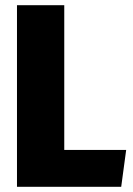

<svg xmlns="http://www.w3.org/2000/svg" viewBox="-20 -715 510 735"><path d="M226 -695V-141H463L444 0H45V-695Z"/></svg>

Font: Fira Sans Condensed ExtraBold
Style: Regular
Weight: 800
Width: 3
Designer: Carrois Corporate & Edenspiekermann AG
Foundry: Carrois Corporate GbR & Edenspiekermann AG
Version: Version 4.203